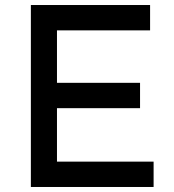

<svg xmlns="http://www.w3.org/2000/svg" viewBox="-20 -745 695 765"><path d="M103 -725H578V-624H207V-415H538V-314H207V-101H592V0H103Z"/></svg>

Font: Reem Kufi
Style: Regular
Weight: 400
Designer: Khaled Hosny
Version: Version 1.6